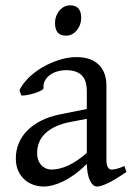

<svg xmlns="http://www.w3.org/2000/svg" viewBox="-20 -682 499 717"><path d="M171.9 -48.8Q201.2 -48.8 234.1 -63.7Q267.1 -78.6 304.2 -110.8V-238.3L246.1 -227.1Q212.9 -221.2 188.7 -210Q164.6 -198.7 148.9 -183.6Q133.3 -168.5 126 -150.1Q118.7 -131.8 118.7 -111.8Q118.7 -92.3 124.5 -80.1Q130.4 -67.9 138.9 -60.8Q147.5 -53.7 156.5 -51.3Q165.5 -48.8 171.9 -48.8ZM452.1 -40Q410.6 -11.2 383.5 1.7Q356.4 14.6 342.8 14.6Q326.7 14.6 315.9 -7.8Q305.2 -30.3 304.2 -69.8Q282.2 -47.9 260.3 -31.7Q238.3 -15.6 217.3 -5.4Q196.3 4.9 177.5 9.8Q158.7 14.6 143.1 14.6Q125.5 14.6 106.9 8.8Q88.4 2.9 73.5 -9.8Q58.6 -22.5 48.8 -42.5Q39.1 -62.5 39.1 -90.8Q39.1 -119.6 49.6 -145.8Q60.1 -171.9 80.8 -193.4Q101.6 -214.8 132.3 -230.7Q163.1 -246.6 204.1 -254.9L304.2 -274.9V-342.8Q304.2 -359.4 300.3 -373.8Q296.4 -388.2 287.1 -398.7Q277.8 -409.2 262 -414.8Q246.1 -420.4 222.2 -419.9Q206.5 -419.4 191.4 -414.6Q176.3 -409.7 165 -400.9Q153.8 -392.1 147.5 -380.1Q141.1 -368.2 142.6 -353.5Q143.1 -349.1 132.6 -343.5Q122.1 -337.9 107.7 -333.5Q93.3 -329.1 79.3 -326.7Q65.4 -324.2 59.6 -325.7L52.7 -344.7Q64 -369.1 86.9 -391.6Q109.9 -414.1 139.4 -431.2Q168.9 -448.2 201.9 -458.5Q234.9 -468.8 265.6 -468.8Q319.3 -468.8 348.4 -440.7Q377.4 -412.6 377.4 -362.3V-86.9Q377.4 -66.4 382.8 -57.6Q388.2 -48.8 397 -48.8Q403.8 -48.8 414.6 -51.3Q425.3 -53.7 444.8 -62ZM283.2 -615.7Q283.2 -602.1 278.8 -589.8Q274.4 -577.6 266.8 -568.6Q259.3 -559.6 249 -554.2Q238.8 -548.8 226.6 -548.8Q204.6 -548.8 195.1 -561Q185.5 -573.2 185.5 -595.7Q185.5 -609.4 189.9 -621.6Q194.3 -633.8 202.1 -642.8Q210 -651.9 220 -657Q230 -662.1 241.7 -662.1Q283.2 -662.1 283.2 -615.7Z"/></svg>

Font: Akkhara
Style: Regular
Weight: 400
Designer: J. Victor Gaultney
Version: Version 1.00 June 13, 2006, initial release